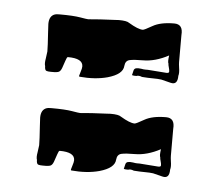

<svg xmlns="http://www.w3.org/2000/svg" viewBox="-35 -416 459 404"><g transform="rotate(5 194.5 -214.0)"><path d="M129 -249Q128 -249 128 -251Q128 -252 130.5 -259.5Q133 -267 133 -271Q133 -288 101 -288Q99 -288 96.5 -280Q94 -272 91 -264Q88 -256 83 -255Q79 -254 75 -254Q71 -254 68 -254Q62 -254 59 -255Q55 -256 55 -265Q53 -270 55 -281L57 -296Q57 -300 56.5 -311.5Q56 -323 55 -336Q54 -349 54 -354Q54 -371 66 -375Q68 -376 76 -376Q105 -376 119.5 -373.5Q134 -371 137 -371Q138 -371 149 -372Q160 -373 182 -374Q187 -374 192 -374.5Q197 -375 201 -375Q218 -375 223 -371Q243 -359 253 -359Q256 -359 272.5 -368.5Q289 -378 318 -378Q337 -378 335 -355V-303Q335 -302 335 -298Q335 -294 336 -287Q338 -275 336 -269Q336 -249 321 -253L301 -258Q294 -259 283.5 -259Q273 -259 260 -260Q253 -263 248 -261Q237 -261 239 -263Q240 -267 241 -271.5Q242 -276 246 -277Q250 -278 257 -277Q262 -276 265.5 -276Q269 -276 271 -276L311 -273Q316 -273 316 -276V-277Q316 -280 314.5 -285Q313 -290 313 -293Q311 -296 313 -310Q285 -295 259 -295Q240 -295 231 -293Q222 -291 221 -280Q220 -262 188 -253Q162 -246 129 -249ZM129 -51Q128 -51 128 -53Q128 -54 130.5 -61.5Q133 -69 133 -73Q133 -90 101 -90Q99 -90 96.5 -82Q94 -74 91 -66Q88 -58 83 -57Q79 -56 75 -56Q71 -56 68 -56Q62 -56 59 -57Q55 -58 55 -67Q53 -72 55 -83L57 -98Q57 -102 56.5 -113.5Q56 -125 55 -138Q54 -151 54 -156Q54 -173 66 -177Q68 -178 76 -178Q105 -178 119.5 -175.5Q134 -173 137 -173Q138 -173 149 -174Q160 -175 182 -176Q187 -176 192 -176.5Q197 -177 201 -177Q218 -177 223 -173Q243 -161 253 -161Q256 -161 272.5 -170.5Q289 -180 318 -180Q337 -180 335 -157V-105Q335 -104 335 -100Q335 -96 336 -89Q338 -77 336 -71Q336 -51 321 -55L301 -60Q294 -61 283.5 -61Q273 -61 260 -62Q253 -65 248 -63Q237 -63 239 -65Q240 -69 241 -73.5Q242 -78 246 -79Q250 -80 257 -79Q262 -78 265.5 -78Q269 -78 271 -78L311 -75Q316 -75 316 -78V-79Q316 -82 314.5 -87Q313 -92 313 -95Q311 -98 313 -112Q285 -97 259 -97Q240 -97 231 -95Q222 -93 221 -82Q220 -64 188 -55Q162 -48 129 -51Z"/></g></svg>

Font: Moo Lah Lah
Style: Regular
Weight: 400
Designer: Robert E. Leuschke
Foundry: Robert E. Leuschke
Version: Version 1.010; ttfautohint (v1.8.3)